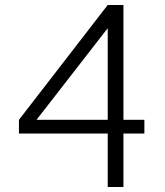

<svg xmlns="http://www.w3.org/2000/svg" viewBox="-20 -750 660 770"><path d="M475 0V-214.5H559V-269.5H475V-730H412L56 -269.5V-214.5H412V0ZM126.5 -269.5 412 -637V-269.5Z"/></svg>

Font: Monaspace Neon ExtraLight
Style: Regular
Weight: 200
Designer: Riley Cran & the Lettermatic Team
Foundry: Lettermatic
Version: Version 1.200 (Monaspace Neon)